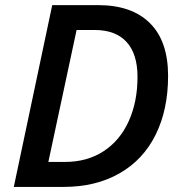

<svg xmlns="http://www.w3.org/2000/svg" viewBox="-20 -734 711 754"><path d="M640.1 -436Q640.1 -303.7 591.3 -205.1Q542.5 -106.4 449.2 -53.2Q356 0 230 0H34.2L185.1 -713.9H365.2Q497.6 -713.9 568.8 -643.1Q640.1 -572.3 640.1 -436ZM235.8 -98.1Q322.3 -98.1 386.7 -140.1Q451.2 -182.1 485.6 -258.3Q520 -334.5 520 -432.1Q520 -522 477.1 -569.1Q434.1 -616.2 352.1 -616.2H280.8L169.9 -98.1Z"/></svg>

Font: TypoPRO Open Sans
Style: Italic
Weight: 600
Italic angle: -12°
Foundry: Ascender Corporation
Version: Version 1.10